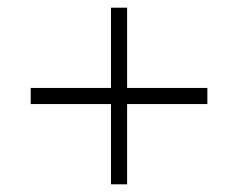

<svg xmlns="http://www.w3.org/2000/svg" viewBox="-20 -610 620 500"><path d="M311 -130V-339H520V-381H311V-590H269V-381H60V-339H269V-130Z"/></svg>

Font: Vela Sans ExtLt
Style: Regular
Weight: 200
Designer: Principal design: Mikhail Sharanda - project Manrope.
Design modification: Ravid Balaliev
Foundry: Mikhail Sharanda
Version: Version 1.001